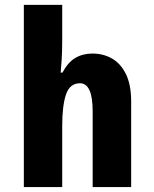

<svg xmlns="http://www.w3.org/2000/svg" viewBox="-20 -762 629 782"><path d="M233.4 -742.2V-599.6Q233.4 -553.2 231.2 -519.5Q229 -485.8 227.1 -466.3H234.4Q256.3 -507.8 286.6 -525.9Q316.9 -543.9 356.4 -543.9Q400.4 -543.9 436 -523.7Q471.7 -503.4 492.9 -460.2Q514.2 -417 514.2 -348.1V0H357.4V-308.6Q357.4 -422.9 305.7 -422.9Q264.6 -422.9 249 -377.7Q233.4 -332.5 233.4 -248.5V0H77.1V-742.2Z"/></svg>

Font: Lunasima
Style: Bold
Weight: 700
Designer: The DocRepair Project, Monotype Design Team
Foundry: Google
Version: Version 2.009